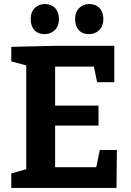

<svg xmlns="http://www.w3.org/2000/svg" viewBox="-20 -931 649 951"><path d="M457 -103 474 -188H559L557 0H36V-72L110 -93V-607L36 -627V-699L250 -704H546V-524H461L445 -601H253V-408H468V-309H253V-103ZM132 -838Q132 -871 152 -891Q172 -911 201 -911Q234 -911 253 -891Q272 -871 272 -836Q272 -802 251.5 -782Q231 -762 201 -762Q168 -762 150 -782Q132 -802 132 -838ZM352 -838Q352 -871 372 -891Q392 -911 421 -911Q454 -911 473 -891Q492 -871 492 -836Q492 -802 471.5 -782Q451 -762 421 -762Q388 -762 370 -782Q352 -802 352 -838Z"/></svg>

Font: Bitter Pro
Style: Bold
Weight: 700
Designer: Sol Matas, and Bitter project Authors
Foundry: Sol Matas
Version: Version 1.010